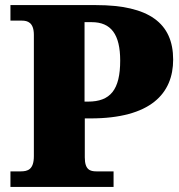

<svg xmlns="http://www.w3.org/2000/svg" viewBox="-20 -734 703 754"><path d="M426 0V-61H359C334 -61 313 -67 313 -116V-269H335C572 -269 660 -367 660 -500C660 -643 565 -714 357 -714H21V-653H66C88 -653 113 -646 113 -597V-121C113 -68 89 -61 61 -61H21V0ZM312 -335V-647H340C416 -647 452 -599 452 -496C452 -381 413 -335 326 -335Z"/></svg>

Font: UArctic Serif Black
Style: Regular
Weight: 900
Designer: Customization by Puisto advertising & original work Monotype Design Team
Foundry: Monotype Imaging Inc.
Version: Version 2.004